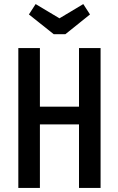

<svg xmlns="http://www.w3.org/2000/svg" viewBox="-20 -923 578 943"><path d="M70 0V-687H176V-399H368V-687H474V0H368V-312H176V0ZM301 -755H244L122 -852L155 -903L272 -833L389 -903L422 -852Z"/></svg>

Font: Medium
Style: Regular
Weight: 500
Designer: Fernando Haro
Foundry: deFharo
Version: Version 1.787